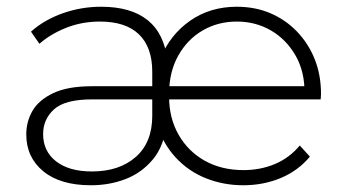

<svg xmlns="http://www.w3.org/2000/svg" viewBox="-20 -546 1025 570"><path d="M250 4Q159 4 108.5 -37.5Q58 -79 58 -147Q58 -185 76.5 -217Q95 -249 138 -269.5Q181 -290 253 -290H442V-251H254Q173 -251 140.5 -221.5Q108 -192 108 -148Q108 -97 146.5 -67Q185 -37 253 -37Q334 -37 383 -80Q432 -123 432 -202V-333Q432 -406 392.5 -444Q353 -482 277 -482Q223 -482 176.5 -463.5Q130 -445 97 -416L72 -452Q111 -487 166 -506.5Q221 -526 280 -526Q369 -526 418.5 -486Q468 -446 477 -366L457 -374Q485 -443 544.5 -484.5Q604 -526 683 -526Q737 -526 782 -507Q827 -488 861 -453Q895 -418 914 -371Q933 -324 933 -267Q933 -262 932.5 -258.5Q932 -255 932 -251H472V-290H905L884 -269Q885 -333 857.5 -381Q830 -429 784.5 -455.5Q739 -482 683 -482Q627 -482 581.5 -455.5Q536 -429 509 -380.5Q482 -332 482 -268V-259Q482 -195 510.5 -145.5Q539 -96 588.5 -68.5Q638 -41 703 -41Q753 -41 796 -59Q839 -77 870 -114L900 -81Q865 -39 813.5 -17.5Q762 4 702 4Q644 4 592 -16.5Q540 -37 501.5 -78.5Q463 -120 443 -183L475 -182Q468 -114 434.5 -73.5Q401 -33 353 -14.5Q305 4 250 4Z"/></svg>

Font: MOST Montserrat Light
Style: Regular
Weight: 300
Designer: Julieta Ulanovsky
Foundry: Julieta Ulanovsky
Version: Version 8.000;March 11, 2024;FontCreator 15.0.0.2926 64-bit